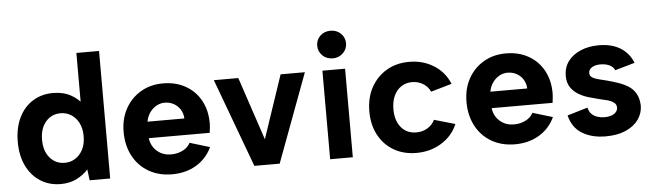

<svg xmlns="http://www.w3.org/2000/svg" viewBox="-47 -896 3675 1080"><g transform="rotate(-5 1791.0 -356.5)"><path d="M425 -425 409 -423V-720H537V0H421L413 -62Q389 -34 349.5 -13.5Q310 7 258 7Q193 7 143 -25Q93 -57 65 -114.5Q37 -172 37 -250Q37 -328 65 -386Q93 -444 143 -475.5Q193 -507 258 -507Q317 -507 359.5 -483Q402 -459 425 -425ZM174 -250Q174 -187 206.5 -148.5Q239 -110 291 -110Q323 -110 349.5 -126.5Q376 -143 392.5 -174Q409 -205 409 -250Q409 -295 392.5 -326Q376 -357 349.5 -373.5Q323 -390 291 -390Q239 -390 206.5 -351.5Q174 -313 174 -250Z M887 7Q812 7 755 -26Q698 -59 666.5 -118Q635 -177 635 -254Q635 -328 666.5 -385Q698 -442 753 -474.5Q808 -507 879 -507Q951 -507 1006 -476Q1061 -445 1091.5 -389.5Q1122 -334 1122 -260Q1122 -249 1120.5 -235.5Q1119 -222 1117 -207H773Q777 -175 793.5 -152.5Q810 -130 834.5 -117.5Q859 -105 890 -105Q927 -105 956.5 -120Q986 -135 999 -161L1112 -127Q1082 -63 1023 -28Q964 7 887 7ZM982 -300Q981 -328 967 -350.5Q953 -373 930 -385.5Q907 -398 879 -398Q854 -398 832 -385.5Q810 -373 794.5 -351Q779 -329 774 -300Z M1304 -500 1423 -144 1543 -500H1680L1494 0H1351L1166 -500Z M1779 -500H1907V0H1779ZM1844 -564Q1808 -564 1785 -587Q1762 -610 1762 -642Q1762 -675 1785 -697.5Q1808 -720 1844 -720Q1878 -720 1901.5 -697.5Q1925 -675 1925 -642Q1925 -610 1901.5 -587Q1878 -564 1844 -564Z M2267 7Q2194 7 2139 -25Q2084 -57 2053 -114.5Q2022 -172 2022 -248Q2022 -325 2053.5 -383Q2085 -441 2140.5 -474Q2196 -507 2269 -507Q2348 -507 2409 -468Q2470 -429 2496 -363L2378 -329Q2365 -358 2337.5 -375Q2310 -392 2275 -392Q2240 -392 2213.5 -374Q2187 -356 2172.5 -324Q2158 -292 2158 -249Q2158 -184 2190 -146Q2222 -108 2276 -108Q2310 -108 2338 -124.5Q2366 -141 2380 -170L2498 -136Q2471 -71 2408.5 -32Q2346 7 2267 7Z M2823 7Q2748 7 2691 -26Q2634 -59 2602.5 -118Q2571 -177 2571 -254Q2571 -328 2602.5 -385Q2634 -442 2689 -474.5Q2744 -507 2815 -507Q2887 -507 2942 -476Q2997 -445 3027.5 -389.5Q3058 -334 3058 -260Q3058 -249 3056.5 -235.5Q3055 -222 3053 -207H2709Q2713 -175 2729.5 -152.5Q2746 -130 2770.5 -117.5Q2795 -105 2826 -105Q2863 -105 2892.5 -120Q2922 -135 2935 -161L3048 -127Q3018 -63 2959 -28Q2900 7 2823 7ZM2918 -300Q2917 -328 2903 -350.5Q2889 -373 2866 -385.5Q2843 -398 2815 -398Q2790 -398 2768 -385.5Q2746 -373 2730.5 -351Q2715 -329 2710 -300Z M3246 -163Q3252 -138 3266.5 -125Q3281 -112 3299.5 -106.5Q3318 -101 3337 -101Q3372 -101 3392 -114.5Q3412 -128 3412 -149Q3412 -167 3398 -177.5Q3384 -188 3362.5 -194Q3341 -200 3317 -205Q3290 -212 3259.5 -220.5Q3229 -229 3202 -245Q3175 -261 3157.5 -286.5Q3140 -312 3140 -351Q3140 -398 3165 -432.5Q3190 -467 3235.5 -487Q3281 -507 3341 -507Q3412 -507 3461 -477Q3510 -447 3532 -391L3420 -359Q3414 -373 3402 -382Q3390 -391 3373.5 -395Q3357 -399 3340 -399Q3311 -399 3292 -387.5Q3273 -376 3273 -356Q3273 -344 3280 -336.5Q3287 -329 3299.5 -324Q3312 -319 3328.5 -315Q3345 -311 3365 -306Q3396 -298 3427.5 -287.5Q3459 -277 3485.5 -261Q3512 -245 3528 -218Q3544 -191 3546 -150Q3546 -106 3521 -70.5Q3496 -35 3449 -14Q3402 7 3335 7Q3257 7 3202.5 -26Q3148 -59 3131 -129Z"/></g></svg>

Font: Albert Sans
Style: Bold
Weight: 700
Designer: Andreas Rasmussen
Foundry: a.Foundry
Version: Version 1.025